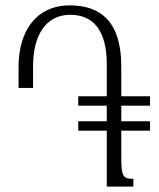

<svg xmlns="http://www.w3.org/2000/svg" viewBox="-20 -694 592 714"><path d="M271 -208H377V0H476V-29C436 -29 431 -39 431 -112V-208H538V-243H431V-301H538V-336H431V-448C431 -609 358 -674 240 -674C115 -674 49 -579 49 -445V-367H103V-449C103 -557 147 -639 241 -639C326 -639 377 -582 377 -456V-336H271V-301H377V-243H271Z"/></svg>

Font: Noto Serif Armenian Condensed Light
Style: Regular
Weight: 300
Width: 3
Designer: Monotype Design Team
Foundry: Monotype Imaging Inc.
Version: Version 2.008